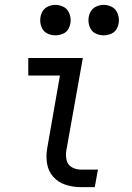

<svg xmlns="http://www.w3.org/2000/svg" viewBox="-20 -768 540 788"><path d="M207 -623Q191 -623 175.5 -630Q160 -637 152.5 -652.5Q145 -668 145 -685Q145 -702 152.5 -717.5Q160 -733 175.5 -740.5Q191 -748 207 -748Q224 -748 239.5 -740.5Q255 -733 262.5 -717.5Q270 -702 270 -685Q270 -668 262.5 -652.5Q255 -637 239.5 -630Q224 -623 207 -623ZM405 -623Q389 -623 373.5 -630Q358 -637 350.5 -652.5Q343 -668 343 -685Q343 -702 350.5 -717.5Q358 -733 373.5 -740.5Q389 -748 405 -748Q422 -748 437.5 -740.5Q453 -733 460.5 -717.5Q468 -702 468 -685Q468 -668 460.5 -652.5Q453 -637 437.5 -630Q422 -623 405 -623ZM311 0Q279 0 248.5 -10Q218 -20 198 -43Q178 -66 173 -97.5Q168 -129 174 -161L226 -458H96V-530H320L252 -149Q249 -129 253.5 -110Q258 -91 275 -81.5Q292 -72 311 -72H382L369 0Z"/></svg>

Font: Iosevka SS08
Style: Italic
Weight: 400
Italic angle: -10°
Monospace: yes
Designer: Belleve Invis
Foundry: Belleve Invis
Version: 2.1.0; ttfautohint (v1.8.2)